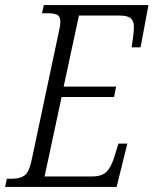

<svg xmlns="http://www.w3.org/2000/svg" viewBox="-45 -734 603 754"><path d="M-25 0 -18 -32H2Q34 -32 52 -45.5Q70 -59 80 -109L185 -604Q192 -633 192 -648Q192 -670 179 -676Q166 -682 142 -682H120L127 -714H538L507 -548H472L478 -591Q479 -601 480 -610.5Q481 -620 481 -627Q481 -651 468.5 -662Q456 -673 423 -673H265L205 -394H411L403 -353H197L130 -41H315Q355 -41 373 -59Q391 -77 403 -115L420 -170H455L413 0Z"/></svg>

Font: Noto Serif Condensed Light
Style: Italic
Weight: 300
Width: 3
Italic angle: -12°
Designer: Monotype Design Team
Foundry: Monotype Imaging Inc.
Version: Version 2.014; ttfautohint (v1.8.4.7-5d5b)